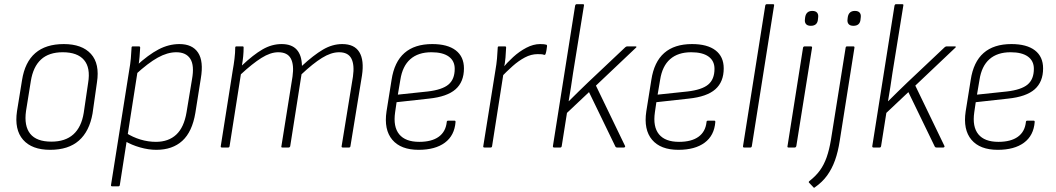

<svg xmlns="http://www.w3.org/2000/svg" viewBox="-20 -703 5031 915"><path d="M219 11Q132 11 90 -37Q48 -85 61 -173L85 -321Q112 -493 284 -493Q371 -493 413.5 -446Q456 -399 442 -310L421 -162Q406 -77 356 -33Q306 11 219 11ZM225 -28Q291 -28 329.5 -62.5Q368 -97 379 -165L400 -308Q412 -380 380.5 -417Q349 -454 279 -454Q213 -454 175.5 -419.5Q138 -385 127 -317L104 -174Q94 -103 124 -65.5Q154 -28 225 -28Z M725 11Q688 11 647.5 -0.5Q607 -12 575 -31L580 -70Q613 -49 649.5 -38Q686 -27 723 -27Q783 -27 820 -61.5Q857 -96 869 -168L895 -325Q907 -391 887 -422.5Q867 -454 820 -454Q778 -454 732 -428.5Q686 -403 625 -347L629 -389Q687 -442 735.5 -467.5Q784 -493 835 -493Q897 -493 924 -452Q951 -411 937 -329L911 -165Q896 -75 849 -32Q802 11 725 11ZM515 185Q508 185 509 179L596 -370Q601 -397 603.5 -424.5Q606 -452 607 -476Q607 -482 613 -482H642Q648 -482 648 -476Q647 -456 645 -431.5Q643 -407 639 -386L636 -365L551 179Q550 185 544 185Z M1038 0Q1031 0 1032 -6L1089 -367Q1094 -394 1097.5 -423Q1101 -452 1101 -476Q1101 -482 1107 -482H1136Q1141 -482 1141 -477Q1141 -456 1139 -435Q1137 -414 1133 -391Q1187 -442 1231 -467.5Q1275 -493 1322 -493Q1370 -493 1394 -466.5Q1418 -440 1419 -389Q1474 -440 1519 -466.5Q1564 -493 1611 -493Q1669 -493 1692.5 -454.5Q1716 -416 1705 -343L1650 -6Q1649 0 1643 0H1614Q1607 0 1608 -6L1662 -338Q1670 -394 1654.5 -424Q1639 -454 1596 -454Q1558 -454 1514.5 -427Q1471 -400 1417 -349L1363 -6Q1361 0 1355 0H1326Q1319 0 1321 -6L1374 -338Q1382 -394 1366 -424Q1350 -454 1306 -454Q1269 -454 1226 -427Q1183 -400 1128 -349L1074 -6Q1073 0 1067 0Z M1975 11Q1890 11 1849.5 -37Q1809 -85 1822 -172L1846 -322Q1859 -408 1907.5 -450.5Q1956 -493 2040 -493Q2113 -493 2152 -463Q2191 -433 2191 -377Q2191 -313 2151 -277.5Q2111 -242 2024 -233L1870 -216L1863 -168Q1853 -99 1882.5 -63Q1912 -27 1978 -27Q2037 -27 2070.5 -51Q2104 -75 2109 -121Q2109 -128 2116 -128H2146Q2151 -128 2151 -122Q2146 -57 2100 -23Q2054 11 1975 11ZM1876 -252 2018 -267Q2087 -275 2117 -300Q2147 -325 2147 -375Q2147 -413 2118.5 -433.5Q2090 -454 2036 -454Q1973 -454 1935.5 -421Q1898 -388 1888 -323Z M2289 0Q2282 0 2283 -6L2341 -368Q2346 -396 2348.5 -423.5Q2351 -451 2352 -476Q2352 -482 2358 -482H2386Q2392 -482 2392 -477Q2391 -455 2389 -429Q2387 -403 2381 -376L2380 -357L2325 -6Q2324 0 2318 0ZM2367 -334 2374 -377Q2396 -404 2425.5 -431Q2455 -458 2488.5 -475.5Q2522 -493 2554 -493Q2574 -493 2584 -490Q2586 -489 2586.5 -487.5Q2587 -486 2587 -483Q2586 -475 2584.5 -465Q2583 -455 2580 -446Q2578 -440 2572 -442Q2567 -444 2560 -444.5Q2553 -445 2542 -445Q2511 -445 2481 -429Q2451 -413 2423 -388Q2395 -363 2367 -334Z M2621 0Q2614 0 2615 -7L2721 -677Q2723 -683 2728 -683H2757Q2765 -683 2763 -677L2711 -355Q2706 -321 2701 -288Q2696 -255 2690 -221H2691Q2714 -244 2736.5 -266Q2759 -288 2782 -310L2960 -478Q2965 -482 2969 -482H3009Q3012 -482 3013 -480Q3014 -478 3010 -475L2820 -295L2959 -7Q2960 -4 2958 -2Q2956 0 2953 0H2921Q2915 0 2913 -4L2787 -264L2682 -165L2657 -7Q2656 0 2650 0Z M3213 11Q3128 11 3087.5 -37Q3047 -85 3060 -172L3084 -322Q3097 -408 3145.5 -450.5Q3194 -493 3278 -493Q3351 -493 3390 -463Q3429 -433 3429 -377Q3429 -313 3389 -277.5Q3349 -242 3262 -233L3108 -216L3101 -168Q3091 -99 3120.5 -63Q3150 -27 3216 -27Q3275 -27 3308.5 -51Q3342 -75 3347 -121Q3347 -128 3354 -128H3384Q3389 -128 3389 -122Q3384 -57 3338 -23Q3292 11 3213 11ZM3114 -252 3256 -267Q3325 -275 3355 -300Q3385 -325 3385 -375Q3385 -413 3356.5 -433.5Q3328 -454 3274 -454Q3211 -454 3173.5 -421Q3136 -388 3126 -323Z M3526 0Q3520 0 3521 -7L3627 -677Q3629 -683 3634 -683H3663Q3671 -683 3669 -677L3563 -7Q3562 0 3556 0Z M3738 0Q3731 0 3733 -7L3807 -476Q3809 -482 3815 -482H3843Q3851 -482 3850 -476L3775 -7Q3773 0 3767 0ZM3844 -580Q3828 -580 3821 -588.5Q3814 -597 3816 -611L3817 -620Q3819 -635 3827.5 -643Q3836 -651 3851 -651Q3867 -651 3874 -642.5Q3881 -634 3879 -620L3878 -611Q3877 -596 3868.5 -588Q3860 -580 3844 -580Z M4010 -476Q4011 -482 4017 -482H4046Q4053 -482 4052 -476L3982 -33Q3974 20 3959.5 60.5Q3945 101 3922 133Q3899 165 3863 190Q3859 194 3856 189L3836 168Q3832 165 3837 160Q3868 136 3887.5 109Q3907 82 3919.5 46.5Q3932 11 3940 -37ZM4047 -580Q4031 -580 4024 -588.5Q4017 -597 4019 -611L4020 -620Q4022 -635 4030.5 -643Q4039 -651 4054 -651Q4070 -651 4077 -642.5Q4084 -634 4082 -620L4081 -611Q4080 -596 4071.5 -588Q4063 -580 4047 -580Z M4143 0Q4136 0 4137 -7L4243 -677Q4245 -683 4250 -683H4279Q4287 -683 4285 -677L4233 -355Q4228 -321 4223 -288Q4218 -255 4212 -221H4213Q4236 -244 4258.5 -266Q4281 -288 4304 -310L4482 -478Q4487 -482 4491 -482H4531Q4534 -482 4535 -480Q4536 -478 4532 -475L4342 -295L4481 -7Q4482 -4 4480 -2Q4478 0 4475 0H4443Q4437 0 4435 -4L4309 -264L4204 -165L4179 -7Q4178 0 4172 0Z M4735 11Q4650 11 4609.5 -37Q4569 -85 4582 -172L4606 -322Q4619 -408 4667.5 -450.5Q4716 -493 4800 -493Q4873 -493 4912 -463Q4951 -433 4951 -377Q4951 -313 4911 -277.5Q4871 -242 4784 -233L4630 -216L4623 -168Q4613 -99 4642.5 -63Q4672 -27 4738 -27Q4797 -27 4830.5 -51Q4864 -75 4869 -121Q4869 -128 4876 -128H4906Q4911 -128 4911 -122Q4906 -57 4860 -23Q4814 11 4735 11ZM4636 -252 4778 -267Q4847 -275 4877 -300Q4907 -325 4907 -375Q4907 -413 4878.5 -433.5Q4850 -454 4796 -454Q4733 -454 4695.5 -421Q4658 -388 4648 -323Z"/></svg>

Font: Sofia Sans Semi Condensed ExtraLight
Style: Italic
Weight: 250
Italic angle: -9°
Version: Version 4.100